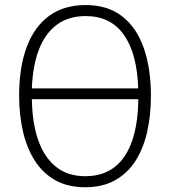

<svg xmlns="http://www.w3.org/2000/svg" viewBox="-20 -745 686 774"><path d="M588.4 -357.9Q588.4 -280.3 573.2 -213.4Q558.1 -146.5 526.1 -96.4Q494.1 -46.4 443.8 -18.3Q393.6 9.8 323.2 9.8Q252.9 9.8 202.4 -18.8Q151.9 -47.4 119.9 -97.9Q87.9 -148.4 72.5 -215.3Q57.1 -282.2 57.1 -358.9Q57.1 -474.1 87.9 -555.9Q118.7 -637.7 178.2 -681.2Q237.8 -724.6 325.7 -724.6Q414.6 -724.6 473.1 -678.7Q531.7 -632.8 560.1 -550Q588.4 -467.3 588.4 -357.9ZM323.7 -34.7Q394.5 -34.7 441.7 -71.3Q488.8 -107.9 512.7 -177.5Q536.6 -247.1 537.6 -345.2H108.4Q109.9 -249 134.3 -179.4Q158.7 -109.9 206.1 -72.3Q253.4 -34.7 323.7 -34.7ZM325.7 -680.2Q255.9 -680.2 208.7 -645Q161.6 -609.9 136.7 -544.7Q111.8 -479.5 108.4 -388.7H537.1Q532.7 -529.3 479.2 -604.7Q425.8 -680.2 325.7 -680.2Z"/></svg>

Font: Open Sans SemiCondensed Light
Style: Regular
Weight: 300
Width: 4
Designer: Monotype Design Team
Foundry: Monotype Imaging Inc.
Version: Version 3.000